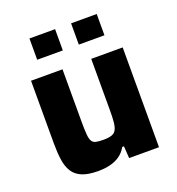

<svg xmlns="http://www.w3.org/2000/svg" viewBox="-129 -808 850 922"><g transform="rotate(-20 295.5 -347.5)"><path d="M216.7 8Q166 8 135.1 -5Q104.1 -18 88.2 -43.2Q72.2 -68.4 66.9 -105.4Q61.5 -142.4 61.5 -191V-510H222.3V-240.4Q222.3 -199.2 224.5 -175.7Q226.6 -152.2 233.6 -141.3Q240.5 -130.4 254.8 -127.5Q269.1 -124.6 293 -124.6Q318.9 -124.6 334.3 -130.1Q349.7 -135.5 357 -149Q364.2 -162.4 366.6 -185.6Q369.1 -208.9 369.1 -244.4V-510H529.8V0H377.2L373.2 -61.5H364.3Q350.2 -36.2 328.1 -20.8Q306 -5.4 277.8 1.3Q249.6 8 216.7 8ZM123.8 -594.7V-703.4H254.8V-594.7ZM336.5 -594.7V-703.4H467.5V-594.7Z"/></g></svg>

Font: Saira Thin
Style: Regular
Weight: 100
Designer: Hector Gatti with collaboration of the Omnibus-Type team
Foundry: Omnibus-Type
Version: Version 1.101